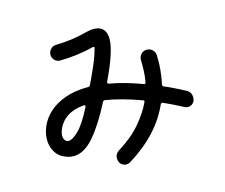

<svg xmlns="http://www.w3.org/2000/svg" viewBox="-104 -864 1208 1029"><g transform="rotate(-15 500.0 -349.5)"><path d="M890 -274Q915 -260 915 -231Q915 -211 903 -199.5Q891 -188 875 -188Q866 -188 856 -193Q830 -207 803.5 -220Q777 -233 750 -245Q748 -246 746 -246Q741 -246 738 -241Q704 -164 644 -99.5Q584 -35 498 18Q488 24 476 24Q466 24 455.5 18Q445 12 440 1Q435 -11 435 -20Q435 -45 457 -59Q537 -109 584 -164.5Q631 -220 656 -274Q657 -276 657 -278Q657 -284 651 -285Q597 -305 547 -318.5Q497 -332 454 -339H451Q445 -339 442 -333Q385 -221 329.5 -156.5Q274 -92 215 -92Q183 -92 148 -113Q125 -128 112 -155Q99 -182 99 -214Q99 -250 115.5 -288Q132 -326 166.5 -358Q201 -390 255.5 -410Q310 -430 386 -430Q394 -430 397 -437Q417 -478 439.5 -529.5Q462 -581 472 -621Q472 -622 472.5 -622.5Q473 -623 473 -624Q473 -632 463 -630Q422 -619 371 -612.5Q320 -606 277 -606Q260 -606 247.5 -618.5Q235 -631 235 -649Q235 -667 248 -680Q261 -693 280 -693Q327 -694 371 -700.5Q415 -707 452 -717Q473 -723 492 -723Q539 -723 555 -690Q563 -672 563 -649Q563 -582 491 -431Q490 -429 490 -426Q490 -421 496 -419Q538 -412 584 -399Q630 -386 678 -368Q679 -368 679.5 -367.5Q680 -367 681 -367Q687 -367 689 -375Q695 -410 696 -440.5Q697 -471 696 -496Q696 -515 708.5 -528.5Q721 -542 740 -542Q758 -542 771 -530Q784 -518 785 -500Q787 -457 783 -417.5Q779 -378 771 -340V-337Q771 -332 776 -329Q805 -317 833 -303Q861 -289 890 -274ZM189 -243Q183 -228 183 -214Q183 -199 190.5 -188.5Q198 -178 211 -178Q231 -178 265.5 -211Q300 -244 344 -330Q345 -332 345 -335Q345 -342 335 -341Q281 -337 243.5 -312Q206 -287 189 -243Z"/></g></svg>

Font: Kiwi Maru Medium
Style: Regular
Weight: 500
Designer: Hiroki-Chan
Version: Version 1.100